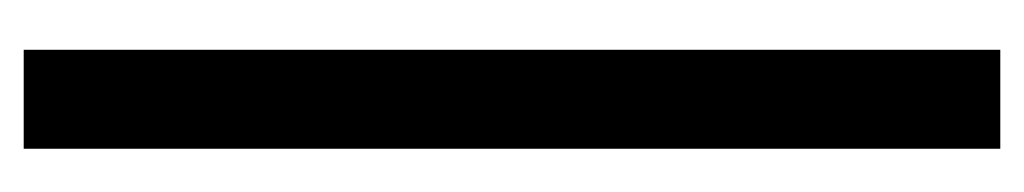

<svg xmlns="http://www.w3.org/2000/svg" viewBox="-371 -380 864 162"><g transform="rotate(-90 61.0 -299.0)"><path d="M16.5 113V-711H100V113Z"/></g></svg>

Font: Anybody Condensed Medium
Style: Regular
Weight: 500
Width: 3
Designer: Tyler Finck
Foundry: Etcetera Type Company
Version: Version 1.010; ttfautohint (v1.8.3) -l 8 -r 50 -G 200 -x 14 